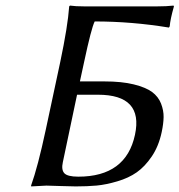

<svg xmlns="http://www.w3.org/2000/svg" viewBox="-20 -668 646 691"><path d="M257.3 -327.1 206.1 -84Q200.2 -57.1 211.4 -44.7Q222.7 -32.2 261.7 -32.2Q433.6 -32.2 465.8 -183.1Q496.6 -327.1 332.5 -327.1ZM196.8 -444.8Q224.1 -574.2 229 -645L231.9 -647.9Q250.5 -645 284.2 -645H543.9Q580.1 -645 604.5 -647.9L606 -645Q592.8 -598.6 590.8 -573.2L587.9 -568.8Q454.1 -590.8 320.8 -590.8Q308.6 -566.4 282.7 -444.8L267.6 -375H355.5Q418 -375 461.4 -364.3Q504.9 -353.5 527.3 -336.9Q549.8 -320.3 559.6 -295.2Q569.3 -270 568.8 -246.6Q568.4 -223.1 562 -192.9Q551.3 -142.1 526.4 -105.2Q501.5 -68.4 472.2 -47.9Q442.9 -27.3 402.3 -15.4Q361.8 -3.4 328.1 -0.2Q294.4 2.9 252.4 2.9Q233.4 2.9 197 1.5Q160.6 0 147 0L92.3 2.9L91.8 0Q116.2 -67.9 144.5 -200.2Z"/></svg>

Font: Linux Biolinum O
Style: Italic
Weight: 400
Italic angle: -12°
Designer: Philipp H. Poll
Foundry: Philipp H. Poll
Version: Version 1.1.3